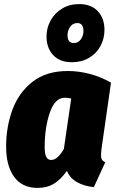

<svg xmlns="http://www.w3.org/2000/svg" viewBox="-20 -901 564 941"><path d="M524 -496 477 -168Q475 -148 475 -141Q475 -127 479.5 -119Q484 -111 496 -106L440 16Q394 12 358 -8Q322 -28 308 -64Q280 -23 245.5 -1.5Q211 20 164 20Q89 20 49.5 -34Q10 -88 10 -183Q10 -278 40.5 -362Q71 -446 138.5 -499.5Q206 -553 312 -553Q366 -553 420.5 -538.5Q475 -524 524 -496ZM199 -180Q199 -144 207.5 -130.5Q216 -117 231 -117Q262 -117 293 -171L329 -418Q314 -422 298 -422Q249 -422 224 -348.5Q199 -275 199 -180ZM492 -754Q492 -712 472.5 -675.5Q453 -639 416.5 -617.5Q380 -596 332 -596Q273 -596 240.5 -631Q208 -666 208 -723Q208 -764 228 -800.5Q248 -837 284.5 -859Q321 -881 368 -881Q427 -881 459.5 -846Q492 -811 492 -754ZM311 -728Q311 -690 342 -690Q363 -690 376 -708Q389 -726 389 -749Q389 -788 359 -788Q337 -788 324 -770Q311 -752 311 -728Z"/></svg>

Font: Fira Sans Condensed Black
Style: Italic
Weight: 900
Width: 3
Italic angle: -8°
Designer: Carrois Corporate & Edenspiekermann AG
Foundry: Carrois Corporate GbR & Edenspiekermann AG
Version: Version 4.203